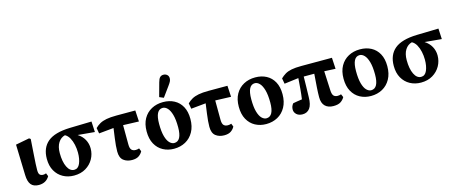

<svg xmlns="http://www.w3.org/2000/svg" viewBox="-46 -1411 4879 2057"><g transform="rotate(-15 2393.5 -383.0)"><path d="M194 15Q136 15 108 -19Q80 -53 78 -126L68 -466L220 -495L236 -484Q229 -380 224.5 -315.5Q220 -251 218 -212Q216 -173 216 -144Q216 -105 229.5 -92Q243 -79 266 -79Q275 -79 283.5 -81Q292 -83 299 -86L313 -51Q275 15 194 15Z M585 15Q518 15 464 -14.5Q410 -44 378.5 -99.5Q347 -155 347 -233Q347 -355 424.5 -420Q502 -485 671 -490L913 -496L919 -378L732 -395Q780 -365 805 -319.5Q830 -274 830 -221Q830 -158 800 -104.5Q770 -51 715 -18Q660 15 585 15ZM497 -257Q497 -161 525.5 -102.5Q554 -44 602 -44Q645 -44 666 -92.5Q687 -141 687 -212Q687 -257 677.5 -300.5Q668 -344 649 -378Q630 -412 600 -428Q553 -416 525 -372Q497 -328 497 -257Z M959 -352 948 -414Q973 -439 1002.5 -455.5Q1032 -472 1076 -480.5Q1120 -489 1188 -489H1397L1404 -365L1230 -371L1231 -158Q1231 -112 1247.5 -95.5Q1264 -79 1293 -79Q1304 -79 1314 -81Q1324 -83 1331 -86L1345 -51Q1330 -22 1302.5 -3.5Q1275 15 1228 15Q1172 15 1134 -14.5Q1096 -44 1096 -114Q1096 -146 1099 -180Q1102 -214 1108 -259Q1114 -304 1123 -368Z M1694 15Q1627 15 1573 -14Q1519 -43 1487.5 -100Q1456 -157 1456 -240Q1456 -323 1488.5 -380.5Q1521 -438 1577.5 -468.5Q1634 -499 1706 -499Q1776 -499 1829.5 -470.5Q1883 -442 1913.5 -386.5Q1944 -331 1944 -249Q1944 -166 1911 -106.5Q1878 -47 1821.5 -16Q1765 15 1694 15ZM1711 -44Q1794 -44 1794 -197Q1794 -283 1778.5 -336.5Q1763 -390 1738.5 -415Q1714 -440 1687 -440Q1606 -440 1606 -283Q1606 -198 1621 -145Q1636 -92 1660.5 -68Q1685 -44 1711 -44ZM1681 -561 1723 -714Q1733 -752 1748 -766.5Q1763 -781 1785 -781Q1810 -781 1826.5 -766.5Q1843 -752 1843 -727Q1843 -708 1834 -691Q1825 -674 1808 -651L1728 -541Z M1981 -352 1970 -414Q1995 -439 2024.5 -455.5Q2054 -472 2098 -480.5Q2142 -489 2210 -489H2419L2426 -365L2252 -371L2253 -158Q2253 -112 2269.5 -95.5Q2286 -79 2315 -79Q2326 -79 2336 -81Q2346 -83 2353 -86L2367 -51Q2352 -22 2324.5 -3.5Q2297 15 2250 15Q2194 15 2156 -14.5Q2118 -44 2118 -114Q2118 -146 2121 -180Q2124 -214 2130 -259Q2136 -304 2145 -368Z M2716 15Q2649 15 2595 -14Q2541 -43 2509.5 -100Q2478 -157 2478 -240Q2478 -323 2510.5 -380.5Q2543 -438 2599.5 -468.5Q2656 -499 2728 -499Q2798 -499 2851.5 -470.5Q2905 -442 2935.5 -386.5Q2966 -331 2966 -249Q2966 -166 2933 -106.5Q2900 -47 2843.5 -16Q2787 15 2716 15ZM2733 -44Q2816 -44 2816 -197Q2816 -283 2800.5 -336.5Q2785 -390 2760.5 -415Q2736 -440 2709 -440Q2628 -440 2628 -283Q2628 -198 2643 -145Q2658 -92 2682.5 -68Q2707 -44 2733 -44Z M3016 -352 3005 -414Q3030 -438 3058 -455Q3086 -472 3129 -480.5Q3172 -489 3239 -489H3578L3585 -365L3461 -371L3471 -158Q3473 -112 3488.5 -95.5Q3504 -79 3533 -79Q3544 -79 3554 -81Q3564 -83 3571 -86L3586 -51Q3570 -22 3542 -3.5Q3514 15 3461 15Q3403 15 3369.5 -17.5Q3336 -50 3336 -116Q3336 -162 3340 -223Q3344 -284 3351 -373H3234Q3233 -319 3232 -259.5Q3231 -200 3229 -146Q3228 -62 3199 -23.5Q3170 15 3119 15Q3077 15 3052.5 -7.5Q3028 -30 3028 -61Q3028 -99 3052 -126Q3071 -130 3098 -134Q3125 -138 3152 -142Q3160 -196 3165 -256Q3170 -316 3174 -372Z M3878 15Q3811 15 3757 -14Q3703 -43 3671.5 -100Q3640 -157 3640 -240Q3640 -323 3672.5 -380.5Q3705 -438 3761.5 -468.5Q3818 -499 3890 -499Q3960 -499 4013.5 -470.5Q4067 -442 4097.5 -386.5Q4128 -331 4128 -249Q4128 -166 4095 -106.5Q4062 -47 4005.5 -16Q3949 15 3878 15ZM3895 -44Q3978 -44 3978 -197Q3978 -283 3962.5 -336.5Q3947 -390 3922.5 -415Q3898 -440 3871 -440Q3790 -440 3790 -283Q3790 -198 3805 -145Q3820 -92 3844.5 -68Q3869 -44 3895 -44Z M4433 15Q4366 15 4312 -14.5Q4258 -44 4226.5 -99.5Q4195 -155 4195 -233Q4195 -355 4272.5 -420Q4350 -485 4519 -490L4761 -496L4767 -378L4580 -395Q4628 -365 4653 -319.5Q4678 -274 4678 -221Q4678 -158 4648 -104.5Q4618 -51 4563 -18Q4508 15 4433 15ZM4345 -257Q4345 -161 4373.5 -102.5Q4402 -44 4450 -44Q4493 -44 4514 -92.5Q4535 -141 4535 -212Q4535 -257 4525.5 -300.5Q4516 -344 4497 -378Q4478 -412 4448 -428Q4401 -416 4373 -372Q4345 -328 4345 -257Z"/></g></svg>

Font: Source Serif 4
Style: Bold
Weight: 700
Designer: Frank Grießhammer
Foundry: Adobe
Version: Version 4.005;hotconv 1.1.0;makeotfexe 2.6.0